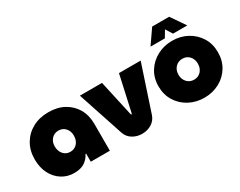

<svg xmlns="http://www.w3.org/2000/svg" viewBox="-88 -1144 1981 1587"><g transform="rotate(-30 902.5 -350.5)"><path d="M260 13Q195 13 143 -20Q91 -53 61 -111.5Q31 -170 31 -248Q31 -331 68 -394.5Q105 -458 170.5 -494Q236 -530 323 -530Q408 -530 471 -495.5Q534 -461 569.5 -399.5Q605 -338 605 -257V0H423V-77H417Q397 -36 359 -11.5Q321 13 260 13ZM319 -155Q359 -155 384.5 -183.5Q410 -212 410 -258Q410 -301 384.5 -329Q359 -357 319 -357Q279 -357 253.5 -329Q228 -301 228 -258Q228 -213 253.5 -184Q279 -155 319 -155Z M908 13Q859 13 819 -11Q779 -35 763 -80L618 -518H829L904 -179Q906 -170 910 -170Q914 -170 916 -179L991 -518H1198L1053 -80Q1037 -35 997.5 -11Q958 13 908 13Z M1503 12Q1425 12 1360.5 -22Q1296 -56 1257.5 -117.5Q1219 -179 1219 -259Q1219 -339 1257.5 -400Q1296 -461 1361 -495.5Q1426 -530 1504 -530Q1582 -530 1646 -495.5Q1710 -461 1748 -400Q1786 -339 1786 -259Q1786 -179 1748 -117.5Q1710 -56 1645.5 -22Q1581 12 1503 12ZM1503 -160Q1544 -160 1569.5 -188.5Q1595 -217 1595 -260Q1595 -303 1569.5 -331Q1544 -359 1503 -359Q1462 -359 1436 -331Q1410 -303 1410 -260Q1410 -217 1436 -188.5Q1462 -160 1503 -160ZM1326 -577 1421 -714H1583L1677 -577H1541L1501 -641L1463 -577Z"/></g></svg>

Font: MuseoModerno Black
Style: Regular
Weight: 900
Designer: Pablo Cosgaya, Héctor Gatti, Marcela Romero, and the Authors of The MuseoModerno Project.
Foundry: Omnibus-Type Team
Version: Version 1.001